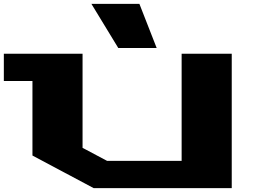

<svg xmlns="http://www.w3.org/2000/svg" viewBox="-20 -980 1327 1000"><path d="M0 -558V-700H410V-210L538 -142H926V-700H1187V0H468L149 -170V-558ZM456 -960H706L796 -730H596Z"/></svg>

Font: Stalin One
Style: Regular
Weight: 400
Designer: Jovanny Lemonad
Foundry: Alexey Maslov, Jovanny Lemonad
Version: Version 3.002; ttfautohint (v0.91) -l 8 -r 50 -G 200 -x 0 -w